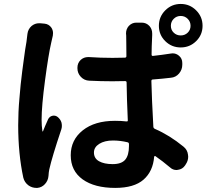

<svg xmlns="http://www.w3.org/2000/svg" viewBox="-20 -880 1040 953"><path d="M116.2 -711.9Q119.1 -735.4 136.7 -751Q153.3 -764.6 173.8 -764.6Q175.8 -764.6 178.7 -764.6L200.2 -762.7Q222.7 -760.7 235.4 -742.2Q243.2 -729.5 243.2 -715.8Q243.2 -709 242.2 -703.1Q237.3 -684.6 234.4 -668.9Q220.7 -610.4 203.6 -481.9Q186.5 -353.5 186.5 -286.1Q186.5 -254.9 190.4 -229.5Q190.4 -227.5 191.9 -227.5Q193.4 -227.5 193.4 -228.5Q201.2 -249 218.8 -288.1Q225.6 -301.8 239.7 -305.2Q253.9 -308.6 265.6 -299.8Q280.3 -288.1 285.2 -271.5Q287.1 -263.7 287.1 -254.9Q287.1 -246.1 284.2 -237.3Q238.3 -100.6 224.6 -39.1Q221.7 -25.4 220.7 -6.8Q218.8 16.6 203.1 33.7Q187.5 50.8 165 52.7Q163.1 52.7 161.1 52.7Q138.7 52.7 121.1 40Q101.6 25.4 95.7 2Q70.3 -116.2 70.3 -258.8Q70.3 -290 71.8 -323.7Q73.2 -357.4 76.7 -394.5Q80.1 -431.6 82.5 -459.5Q85 -487.3 90.3 -526.4Q95.7 -565.4 97.7 -581.5Q99.6 -597.7 105 -634.3Q110.4 -670.9 111.3 -671.9Q114.3 -694.3 116.2 -711.9ZM620.1 -155.3V-165Q620.1 -171.9 613.3 -173.8Q576.2 -182.6 541 -182.6Q499 -182.6 472.7 -166Q446.3 -149.4 446.3 -123Q446.3 -93.8 471.7 -79.6Q497.1 -65.4 539.1 -65.4Q583 -65.4 601.6 -87.4Q620.1 -109.4 620.1 -155.3ZM828.1 -614.3Q833 -615.2 836.9 -615.2Q854.5 -615.2 868.2 -603.5Q884.8 -589.8 884.8 -567.4V-558.6Q884.8 -534.2 868.7 -515.1Q852.5 -496.1 828.1 -494.1Q788.1 -489.3 738.3 -485.4Q731.4 -485.4 731.4 -477.5Q733.4 -390.6 741.2 -250Q742.2 -243.2 749 -240.2Q821.3 -209 890.6 -152.3Q910.2 -136.7 913.1 -112.3Q914.1 -107.4 914.1 -102.5Q914.1 -83 903.3 -66.4L898.4 -58.6Q885.7 -40 863.3 -37.1Q859.4 -36.1 856.4 -36.1Q837.9 -36.1 824.2 -48.8Q787.1 -80.1 752 -104.5Q750 -106.4 748 -105.5Q746.1 -104.5 745.1 -101.6Q739.3 -29.3 692.4 11.7Q645.5 52.7 551.8 52.7Q449.2 52.7 390.1 10.3Q331.1 -32.2 331.1 -109.4Q331.1 -185.5 390.6 -232.9Q450.2 -280.3 550.8 -280.3Q583 -280.3 607.4 -277.3Q615.2 -276.4 614.3 -283.2Q609.4 -391.6 608.4 -470.7Q608.4 -477.5 600.6 -477.5Q591.8 -477.5 570.3 -477.1Q548.8 -476.6 538.1 -476.6Q480.5 -476.6 422.9 -479.5Q398.4 -480.5 381.3 -498.5Q364.3 -516.6 364.3 -541V-543.9Q364.3 -567.4 380.9 -583Q396.5 -596.7 417 -596.7Q418.9 -596.7 421.9 -596.7Q478.5 -592.8 538.1 -592.8Q579.1 -592.8 599.6 -593.8Q607.4 -593.8 607.4 -601.6Q607.4 -626 606.9 -660.6Q606.4 -695.3 606.4 -703.1L605.5 -713.9Q605.5 -735.4 619.1 -751Q634.8 -767.6 656.2 -767.6H683.6Q706.1 -767.6 721.7 -751Q735.4 -735.4 735.4 -713.9Q735.4 -712.9 735.4 -705.1Q732.4 -643.6 732.4 -609.4Q732.4 -601.6 739.3 -602.5Q784.2 -607.4 828.1 -614.3ZM877 -704.1Q897.5 -704.1 911.6 -717.8Q925.8 -731.4 925.8 -752Q925.8 -772.5 911.6 -786.6Q897.5 -800.8 877 -800.8Q856.4 -800.8 842.3 -786.6Q828.1 -772.5 828.1 -752Q828.1 -731.4 842.3 -717.8Q856.4 -704.1 877 -704.1ZM800.3 -828.6Q832 -860.4 877 -860.4Q921.9 -860.4 953.6 -828.6Q985.4 -796.9 985.4 -752Q985.4 -707 953.6 -675.8Q921.9 -644.5 877 -644.5Q832 -644.5 800.3 -675.8Q768.6 -707 768.6 -752Q768.6 -796.9 800.3 -828.6Z"/></svg>

Font: Gen Jyuu Gothic Monospace Bold
Style: Bold
Weight: 700
Designer: [Source Han Sans]
Ryoko NISHIZUKA  (kana & ideographs); Paul D. Hunt (Latin, Greek & Cyrillic); Wenlong ZHANG  (bopomofo
Version: Version 1.002.20150607